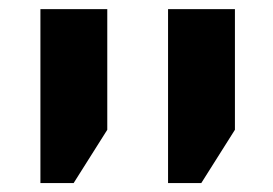

<svg xmlns="http://www.w3.org/2000/svg" viewBox="-20 -622 610 429"><path d="M355.5 -212.9Q355.5 -310.5 355.5 -601.6Q392.6 -601.6 504.9 -601.6Q504.9 -534.2 504.9 -332Q486.3 -302.7 429.7 -212.9Q411.1 -212.9 355.5 -212.9ZM70.3 -212.9Q70.3 -273.4 70.3 -456.1Q70.3 -493.2 70.3 -601.6Q107.4 -601.6 219.7 -601.6Q219.7 -534.2 219.7 -332Q201.2 -302.7 144.5 -212.9Q126 -212.9 70.3 -212.9Z"/></svg>

Font: Noto Sans Hebrew DECATHLON 
Style: Bold
Weight: 400
Designer: Monotype Design Team
Version: Version 2.000;GOOG;noto-fonts:20170220:a8a215d2e889